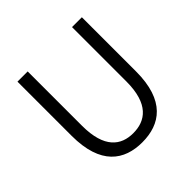

<svg xmlns="http://www.w3.org/2000/svg" viewBox="-187 -904 1090 1090"><g transform="rotate(-45 358.0 -359.5)"><path d="M358 13C502 13 617 -64 617 -297V-732H538V-296C538 -116 457 -60 358 -60C261 -60 182 -116 182 -296V-732H100V-297C100 -64 214 13 358 13Z"/></g></svg>

Font: Noto Sans JP DemiLight
Style: Regular
Weight: 350
Designer: Ryoko NISHIZUKA 西塚涼子 (kana, bopomofo & ideographs); Paul D. Hunt (Latin, Greek & Cyrillic); Sandoll Communications 산돌커뮤니
Foundry: Adobe
Version: Version 2.004;hotconv 1.0.118;makeotfexe 2.5.65603